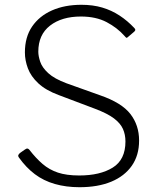

<svg xmlns="http://www.w3.org/2000/svg" viewBox="-20 -772 663 802"><path d="M500 -622Q470 -656 425.5 -679.5Q381 -703 318 -703Q238 -703 189 -665Q140 -627 140 -556Q140 -538 148 -514Q156 -490 181.5 -466.5Q207 -443 258 -424L398 -374Q488 -343 524.5 -296Q561 -249 561 -185Q561 -123 530.5 -79.5Q500 -36 444.5 -13Q389 10 312 10Q256 10 209 -3.5Q162 -17 125.5 -44.5Q89 -72 59 -114Q55 -119 56.5 -124Q58 -129 65 -134L82 -146Q90 -152 94.5 -151.5Q99 -151 103 -146Q130 -111 158 -87Q186 -63 222 -51Q258 -39 311 -39Q398 -39 451 -72Q504 -105 504 -181Q504 -210 493.5 -233.5Q483 -257 456 -277.5Q429 -298 376 -318L225 -375Q171 -395 140 -424Q109 -453 96.5 -486.5Q84 -520 84 -553Q84 -617 114 -661Q144 -705 197 -728.5Q250 -752 320 -752Q368 -752 407 -740.5Q446 -729 479.5 -707Q513 -685 541 -655Q544 -652 545 -648.5Q546 -645 541 -640L514 -617Q510 -613 507.5 -614.5Q505 -616 500 -622Z"/></svg>

Font: Libre Franklin Thin ExtraLight
Style: Regular
Weight: 250
Version: Version 3.000